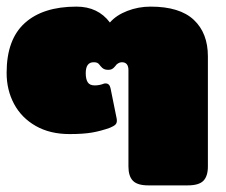

<svg xmlns="http://www.w3.org/2000/svg" viewBox="-25 -560 683 580"><path d="M363 -57V-348Q363 -372 343 -372Q337 -372 331.5 -368.5Q326 -365 323 -360Q318 -354 313.5 -351.5Q309 -349 302 -349Q294 -349 289 -351.5Q284 -354 279 -360Q278 -361 275 -365Q272 -369 268 -370.5Q264 -372 258 -372Q234 -372 234 -339Q234 -321 240 -311.5Q246 -302 261 -302Q275 -302 288 -307Q290 -308 294 -308Q306 -308 309 -293L327 -204Q328 -201 328 -195Q328 -188 323.5 -183.5Q319 -179 307 -174Q279 -164 252.5 -159.5Q226 -155 185 -155Q126 -155 83 -179.5Q40 -204 17.5 -246Q-5 -288 -5 -340Q-5 -441 50 -490.5Q105 -540 206 -540Q271 -540 307 -492Q326 -514 359.5 -527Q393 -540 430 -540Q518 -540 560.5 -500Q603 -460 603 -390V-57Q603 -28 589.5 -14Q576 0 542 0H423Q390 0 376.5 -14Q363 -28 363 -57Z"/></svg>

Font: Mitr
Style: Bold
Weight: 700
Designer: Thanarat Vachiruckul
Foundry: Cadson Demak
Version: Version 1.002